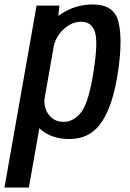

<svg xmlns="http://www.w3.org/2000/svg" viewBox="-78 -620 584 861"><path d="M-58 221 86 -595H188.5L183.5 -548.5Q189.5 -552.5 195.5 -557Q260 -600 338.5 -600Q433.5 -600 453 -522.5Q472.5 -445 452 -303.5Q430.5 -152.5 379.2 -74.5Q328 3.5 233 3.5Q154.5 3.5 104.5 -39.5Q101.5 -42.5 98.5 -45.5L51.5 221ZM121.5 -176Q118.5 -137 139 -108Q163.5 -73.5 207 -73.5Q253 -73.5 286.8 -117.8Q320.5 -162 342 -302.5Q362.5 -434 347.2 -478.2Q332 -522.5 286 -522.5Q242.5 -522.5 206 -487.5Q175 -458 164 -418Z"/></svg>

Font: Anybody Medium
Style: Italic
Weight: 500
Italic angle: -10°
Designer: Tyler Finck
Foundry: Etcetera Type Company
Version: Version 1.010; ttfautohint (v1.8.3) -l 8 -r 50 -G 200 -x 14 